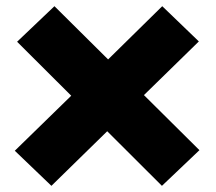

<svg xmlns="http://www.w3.org/2000/svg" viewBox="-20 -605 698 620"><path d="M502.9 -4.9 326.2 -181.2 146 -4.9 27.8 -118.2 210 -295.9 35.2 -470.2 155.8 -585 329.1 -413.1 503.9 -585 622.1 -471.2 444.8 -297.9 624 -120.1Z"/></svg>

Font: Mattone
Style: Bold
Weight: 700
Width: 6
Designer: Nunzio Mazzaferro
Foundry: Collletttivo
Version: Version 2.000;Glyphs 3.2 (3217)